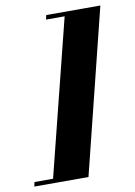

<svg xmlns="http://www.w3.org/2000/svg" viewBox="-134 -716 580 824"><g transform="rotate(-10 156.0 -304.0)"><path d="M-48 35H33L203 -643H122L126 -662H362L184 54H-52Z"/></g></svg>

Font: Playfair Display SC
Style: Bold Italic
Weight: 700
Italic angle: -14°
Designer: Claus Eggers Sørensen
Foundry: Claus Eggers Sørensen
Version: Version 1.200; ttfautohint (v1.6)